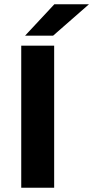

<svg xmlns="http://www.w3.org/2000/svg" viewBox="-20 -884 439 904"><path d="M98 -716 236 -864H399L230 -716ZM235 0H80V-669H235Z"/></svg>

Font: Sarpanch
Style: Bold
Weight: 700
Designer: Manushi Parikh (Devanagari and Latin), Jyotish Sonowal (Devanagari)
Foundry: Indian Type Foundry
Version: Version 2.004;PS 1.0;hotconv 1.0.78;makeotf.lib2.5.61930; tt